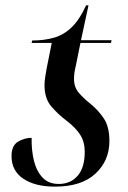

<svg xmlns="http://www.w3.org/2000/svg" viewBox="-20 -686 478 716"><path d="M185 10Q111 10 67 -19.5Q23 -49 23 -104Q23 -143 47 -157.5Q71 -172 98 -172Q97 -126 106.5 -87Q116 -48 138.5 -24Q161 0 199 0Q243 0 269.5 -30.5Q296 -61 296 -120Q296 -157 279 -183.5Q262 -210 228 -236Q196 -260 171 -289.5Q146 -319 146 -368Q146 -382 148.5 -398Q151 -414 154 -431L173 -526H98L100 -535Q145 -535 181.5 -545.5Q218 -556 247.5 -584.5Q277 -613 301 -666H310L282 -536H396L394 -526H280L262 -437Q259 -426 257.5 -414Q256 -402 256 -392Q256 -361 273.5 -340.5Q291 -320 316 -300Q348 -274 368 -243Q388 -212 388 -160Q388 -87 336 -38.5Q284 10 185 10Z"/></svg>

Font: Noto Serif Display SemiCondensed Medium
Style: Italic
Weight: 500
Width: 4
Italic angle: -12°
Designer: Monotype Design Team
Foundry: Monotype Imaging Inc.
Version: Version 2.009